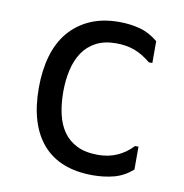

<svg xmlns="http://www.w3.org/2000/svg" viewBox="-66 -600 631 659"><g transform="rotate(10 250.0 -270.0)"><path d="M437 -127V-47Q407 -21 372.5 -12Q338 -3 299 -3Q184 -3 124.5 -71Q65 -139 65 -267Q65 -328 79.5 -378Q94 -428 123.5 -463Q153 -498 196.5 -517.5Q240 -537 298 -537Q337 -537 370.5 -528Q404 -519 434 -494V-418H422Q393 -442 364.5 -452.5Q336 -463 301 -463Q259 -463 230 -447.5Q201 -432 183.5 -405.5Q166 -379 158 -343.5Q150 -308 150 -268Q150 -226 158 -190.5Q166 -155 184 -129.5Q202 -104 231.5 -89.5Q261 -75 305 -75Q376 -75 425 -127Z"/></g></svg>

Font: D2Coding ligature
Style: Regular
Weight: 400
Monospace: yes
Designer: Yong-Rak Park; Jeong-Hwan Yoon; Sang-Min Lee;
Foundry: NHN Corporation
Version: Version 1.3.2; Build 20180524